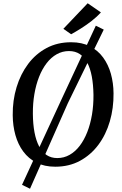

<svg xmlns="http://www.w3.org/2000/svg" viewBox="-20 -1012 748 1177"><path d="M318.5 10Q252.5 10 203.8 -14.8Q155 -39.5 122.8 -83Q90.5 -126.5 74.5 -183.8Q58.5 -241 58 -306Q57 -396.5 81.5 -477.2Q106 -558 152.5 -620Q199 -682 265.5 -717.5Q332 -753 416 -753Q483 -753 531.8 -728Q580.5 -703 612.2 -659.5Q644 -616 659.8 -559.5Q675.5 -503 676 -440Q677 -349 653.2 -267.8Q629.5 -186.5 583 -124.2Q536.5 -62 470 -26Q403.5 10 318.5 10ZM331 -43Q372 -43 406.8 -62.8Q441.5 -82.5 468.8 -118.2Q496 -154 515 -202.5Q534 -251 543.8 -309Q553.5 -367 553 -430.5Q552 -493 542.8 -542.8Q533.5 -592.5 515.2 -627.2Q497 -662 469.2 -680.5Q441.5 -699 403 -699Q362.5 -699 327.8 -679.5Q293 -660 265.8 -624.5Q238.5 -589 219.5 -540.8Q200.5 -492.5 190.8 -435.2Q181 -378 181.5 -314.5Q182 -251 191.5 -200.8Q201 -150.5 219.5 -115.2Q238 -80 265.8 -61.5Q293.5 -43 331 -43ZM115 121 356 -400.5 567.5 -854.5 616 -830.5 396 -379.5 164 145ZM416 -802 368.5 -835.5 517.5 -992 598.5 -936Q574.5 -909 541.2 -883.2Q508 -857.5 474.5 -836.5Q441 -815.5 416 -802Z"/></svg>

Font: Merriweather Medium
Style: Italic
Weight: 500
Italic angle: -7.8°
Version: Version 2.101